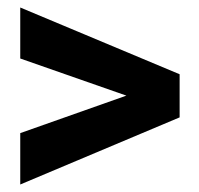

<svg xmlns="http://www.w3.org/2000/svg" viewBox="-20 -558 530 512"><path d="M34 -66 459 -245V-360L34 -538V-402L317 -303L34 -203Z"/></svg>

Font: Asimov Pro
Style: Bd
Weight: 700
Designer: Google
Version: Version 2.000980; 2014